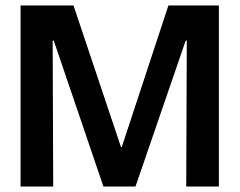

<svg xmlns="http://www.w3.org/2000/svg" viewBox="-20 -680 874 700"><path d="M55 0V-660H248L421 -144H424L594 -660H778V0H659L661 -532H657L474 0H357L176 -532H172L174 0Z"/></svg>

Font: Bricolage Grotesque 72pt SemiBold
Style: Regular
Weight: 600
Version: Version 1.001;gftools[0.9.33.dev8+g029e19f]